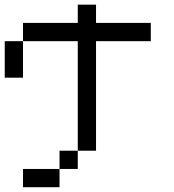

<svg xmlns="http://www.w3.org/2000/svg" viewBox="-20 -635 732 809"><path d="M230.8 76.9V153.8H76.9V76.9ZM230.8 76.9V0H307.7V76.9ZM0 -461.5H76.9V-307.7H0ZM307.7 -461.5H76.9V-538.5H307.7V-615.4H384.6V-538.5H615.4V-461.5H384.6V0H307.7Z"/></svg>

Font: Mintsoda - Lime Green 13x16
Style: Regular
Weight: 400
Designer: Mintsoda-15
Version: Version 1.0